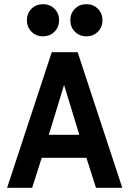

<svg xmlns="http://www.w3.org/2000/svg" viewBox="-20 -900 620 920"><path d="M14 0 228 -650H352L566 0H440L394 -144H180L134 0ZM214 -254H360L287 -493ZM186 -726Q153 -726 131 -748Q109 -770 109 -803Q109 -836 131 -858Q153 -880 186 -880Q219 -880 241 -858Q263 -836 263 -803Q263 -770 241 -748Q219 -726 186 -726ZM394 -726Q361 -726 339 -748Q317 -770 317 -803Q317 -836 339 -858Q361 -880 394 -880Q427 -880 449 -858Q471 -836 471 -803Q471 -770 449 -748Q427 -726 394 -726Z"/></svg>

Font: Sometype Mono
Style: Bold
Weight: 700
Monospace: yes
Designer: Ryoichi Tsunekawa
Foundry: Dharma Type
Version: Version 1.000; ttfautohint (v1.8.3)